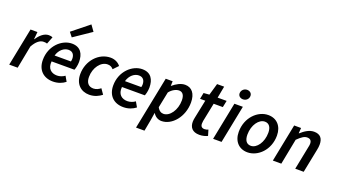

<svg xmlns="http://www.w3.org/2000/svg" viewBox="-77 -1479 4121 2346"><g transform="rotate(20 1984.0 -306.0)"><path d="M22 0H132L189 -296C230 -370 276 -406 322 -406C339 -406 356 -405 368 -399L405 -494C393 -500 377 -504 355 -504C297 -504 244 -458 205 -397H201L210 -492H120Z M593 12C657 12 713 -10 753 -42L715 -108C689 -88 651 -74 615 -74C543 -74 485 -116 495 -214H792C800 -230 813 -278 813 -322C813 -424 771 -504 656 -504C527 -504 388 -380 388 -196C388 -65 469 12 593 12ZM505 -294C527 -372 585 -418 643 -418C702 -418 722 -376 722 -329C722 -316 720 -305 717 -294ZM626 -574 853 -728 798 -805 581 -631Z M1064 12C1137 12 1190 -18 1226 -46L1179 -114C1156 -95 1123 -77 1087 -77C1022 -77 989 -119 989 -192C989 -313 1065 -414 1152 -414C1186 -414 1207 -403 1228 -379L1289 -443C1265 -475 1220 -504 1159 -504C1006 -504 877 -364 877 -188C877 -61 956 12 1064 12Z M1508 12C1572 12 1628 -10 1668 -42L1630 -108C1604 -88 1566 -74 1530 -74C1458 -74 1400 -116 1410 -214H1707C1715 -230 1728 -278 1728 -322C1728 -424 1686 -504 1571 -504C1442 -504 1303 -380 1303 -196C1303 -65 1384 12 1508 12ZM1420 -294C1442 -372 1500 -418 1558 -418C1617 -418 1637 -376 1637 -329C1637 -316 1635 -305 1632 -294Z M1741 193H1851L1878 48L1894 -52H1896C1919 -13 1958 12 2004 12C2140 12 2268 -136 2268 -324C2268 -440 2214 -504 2128 -504C2072 -504 2016 -472 1969 -432H1966L1968 -492H1878ZM1997 -79C1967 -79 1938 -95 1917 -136L1959 -343C1996 -390 2045 -413 2082 -413C2126 -413 2154 -380 2154 -310C2154 -184 2079 -79 1997 -79Z M2497 12C2542 12 2579 0 2603 -12L2581 -86C2568 -80 2551 -75 2534 -75C2498 -75 2481 -93 2481 -129C2481 -140 2482 -151 2484 -163L2533 -405H2652L2670 -492H2553L2582 -645H2490L2446 -492L2372 -486L2356 -405H2424L2375 -167C2371 -148 2368 -130 2368 -110C2368 -40 2405 12 2497 12Z M2673 0H2783L2881 -492H2771ZM2850 -578C2890 -578 2923 -607 2923 -648C2923 -685 2893 -705 2860 -705C2820 -705 2787 -673 2787 -634C2787 -597 2818 -578 2850 -578Z M3122 12C3257 12 3393 -115 3393 -303C3393 -426 3320 -504 3209 -504C3074 -504 2938 -376 2938 -188C2938 -66 3011 12 3122 12ZM3134 -77C3078 -77 3049 -119 3049 -192C3049 -317 3120 -414 3197 -414C3252 -414 3282 -372 3282 -300C3282 -175 3211 -77 3134 -77Z M3450 0H3560L3625 -334C3677 -386 3714 -409 3748 -409C3789 -409 3808 -389 3808 -348C3808 -333 3805 -319 3800 -296L3741 0H3851L3913 -310C3918 -336 3921 -356 3921 -379C3921 -458 3886 -504 3804 -504C3743 -504 3687 -467 3637 -422H3633L3638 -492H3548Z"/></g></svg>

Font: Source Sans Pro Semibold
Style: Italic
Weight: 600
Italic angle: -11°
Designer: Paul D. Hunt
Foundry: Adobe Systems Incorporated
Version: Version 3.006;hotconv 1.0.111;makeotfexe 2.5.65597